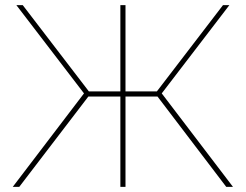

<svg xmlns="http://www.w3.org/2000/svg" viewBox="-20 -730 960 750"><path d="M29.8 0 308.1 -365.2 43.9 -710H68.8L327.1 -373H450.2V-710H470.2V-373H592.8L851.1 -710H876L611.8 -365.2L890.1 0H863.8L595.2 -353H470.2V0H450.2V-353H325.2L55.2 0Z"/></svg>

Font: Rawline Thin
Style: Regular
Weight: 250
Designer: Matt McInerney, Pablo Impallari, Rodrigo Fuenzalida
Foundry: Matt McInerney, Pablo Impallari, Rodrigo Fuenzalida
Version: Version 4.020;PS 004.020;hotconv 1.0.88;makeotf.lib2.5.64775